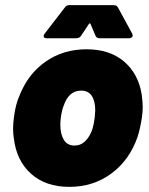

<svg xmlns="http://www.w3.org/2000/svg" viewBox="-20 -720 581 748"><path d="M34 -181Q31 -199 31 -217Q31 -239 34 -261Q40 -313 57 -350Q90 -433 158.5 -480.5Q227 -528 317 -528Q407 -528 463 -480.5Q519 -433 532 -352Q536 -320 536 -304Q536 -284 533 -263Q526 -218 516 -187Q485 -97 414.5 -44.5Q344 8 250 8Q158 8 101 -43Q44 -94 34 -181ZM340 -217Q345 -232 349 -262Q351 -282 351 -290Q351 -326 337.5 -346.5Q324 -367 296 -367Q248 -367 228 -308Q221 -291 217 -262Q215 -244 215 -235Q215 -198 228.5 -175.5Q242 -153 270 -153Q295 -153 312.5 -170.5Q330 -188 340 -217ZM150 -579Q150 -584 154 -589L232 -690Q238 -700 250 -700H423Q435 -700 440 -690L495 -589Q497 -583 497 -582Q497 -577 493 -574Q489 -571 483 -571H368Q356 -571 352 -581L333 -626Q332 -629 329.5 -629Q327 -629 326 -626L296 -581Q290 -571 277 -571H162Q150 -571 150 -579Z"/></svg>

Font: Barlow Black
Style: Italic
Weight: 900
Italic angle: -7°
Designer: Jeremy Tribby
Foundry: Tribby Type
Version: Version 1.408